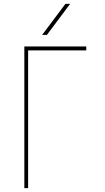

<svg xmlns="http://www.w3.org/2000/svg" viewBox="-20 -970 540 990"><path d="M197.3 -790 317.4 -950.2H341.8L221.7 -790ZM125 0H105.5V-730.5H424.8V-710H125Z"/></svg>

Font: Mgen+ 1m thin
Style: Regular
Weight: 100
Designer: [Source Han Sans]
Ryoko NISHIZUKA  (kana & ideographs); Paul D. Hunt (Latin, Greek & Cyrillic); Wenlong ZHANG  (bopomofo
Version: Version 1.059.20150602